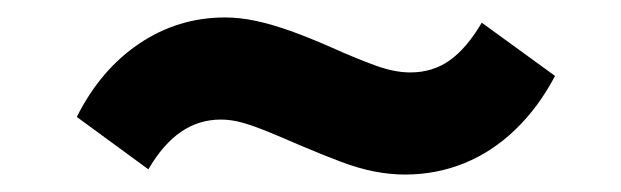

<svg xmlns="http://www.w3.org/2000/svg" viewBox="-20 -397 711 220"><path d="M444 -197Q427 -197 409 -200.5Q391 -204 371 -211.5Q351 -219 325 -230Q302 -240 286 -246.5Q270 -253 257.5 -256.5Q245 -260 233 -260Q208 -260 187.5 -246Q167 -232 150 -203L68 -263Q95 -317 139.5 -347Q184 -377 238 -377Q255 -377 273.5 -373Q292 -369 313 -361.5Q334 -354 359 -343Q388 -330 410 -322Q432 -314 450 -314Q476 -314 495.5 -328Q515 -342 532 -371L616 -310Q597 -274 570.5 -248.5Q544 -223 512 -210Q480 -197 444 -197Z"/></svg>

Font: Nunito Sans 10pt SemiExpanded Black
Style: Italic
Weight: 900
Width: 6
Italic angle: -9°
Designer: Vernon Adams
Foundry: Vernon Adams
Version: Version 3.101;gftools[0.9.27]